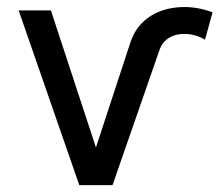

<svg xmlns="http://www.w3.org/2000/svg" viewBox="-20 -538 640 558"><path d="M443.8 -393.6Q449.2 -408.7 459.2 -418.7Q469.2 -428.7 483.6 -434.1Q498 -439.5 517.1 -439.5Q532.7 -439.5 549.6 -434.3Q566.4 -429.2 575.7 -422.4L597.7 -502Q581.1 -508.8 559.3 -513.2Q537.6 -517.6 517.1 -517.6Q488.3 -517.6 463.1 -511Q438 -504.4 417.7 -491.5Q397.5 -478.5 382.8 -460Q368.2 -441.4 359.9 -417.5L258.8 -109.4L127.9 -507.8H34.2L210.4 0H307.1Z"/></svg>

Font: Giphurs SC
Style: Regular
Weight: 400
Version: Version 0.920